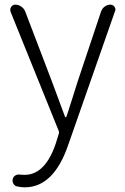

<svg xmlns="http://www.w3.org/2000/svg" viewBox="-20 -550 529 813"><path d="M85 243.2Q68.4 243.2 51.8 239.3Q42 237.3 36.6 227.5Q31.2 217.8 34.2 207Q37.1 197.3 45.9 192.4Q54.7 187.5 65.4 189.5Q75.2 190.4 84 190.4Q171.9 190.4 216.8 55.7L228.5 17.6Q231.4 10.7 228.5 3.9L24.4 -501Q23.4 -504.9 23.4 -508.8Q23.4 -515.6 27.3 -520.5Q33.2 -530.3 44.9 -530.3Q58.6 -530.3 70.3 -522Q82 -513.7 86.9 -501L200.2 -204.1Q247.1 -77.1 254.9 -56.6Q255.9 -53.7 258.3 -53.7Q260.7 -53.7 261.7 -56.6Q270.5 -83 286.6 -134.3Q302.7 -185.5 308.6 -204.1L408.2 -502Q413.1 -514.6 423.8 -522.5Q434.6 -530.3 447.3 -530.3Q458 -530.3 464.8 -521.5Q468.8 -515.6 468.8 -509.8Q468.8 -505.9 466.8 -502L268.6 64.5Q207 243.2 85 243.2Z"/></svg>

Font: Gen Jyuu Gothic P Light
Style: Regular
Weight: 200
Designer: [Source Han Sans]
Ryoko NISHIZUKA  (kana & ideographs); Paul D. Hunt (Latin, Greek & Cyrillic); Wenlong ZHANG  (bopomofo
Version: Version 1.002.20150607